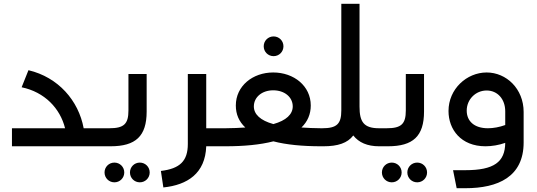

<svg xmlns="http://www.w3.org/2000/svg" viewBox="-20 -771 2833 1012"><path d="M421 -95C394 -241 287 -364 130 -401L94 -311C215 -286 297 -200 323 -95H43V0H516C531 0 536 -20 536 -48C536 -77 531 -95 516 -95Z M753 -381H657V-189C657 -117 633 -95 556 -95H516C501 -95 496 -77 496 -47C496 -20 501 0 516 0H563C695 0 753 -53 753 -183ZM583 86C554 86 531 109 531 138C531 167 554 190 583 190C612 190 635 167 635 138C635 109 612 86 583 86ZM717 86C688 86 665 109 665 138C665 167 688 190 717 190C746 190 769 167 769 138C769 109 746 86 717 86Z M1067 -95V-381H970V-12C970 78 928 118 828 130L841 217C968 204 1062 143 1067 0H1170C1185 0 1190 -20 1190 -48C1190 -77 1185 -95 1170 -95Z M1422 -475C1451 -475 1474 -498 1474 -527C1474 -556 1451 -579 1422 -579C1393 -579 1370 -556 1370 -527C1370 -498 1393 -475 1422 -475ZM1672 -95C1635 -95 1601 -97 1569 -99C1601 -130 1618 -169 1618 -215C1618 -318 1529 -389 1420 -389C1312 -389 1223 -318 1223 -215C1223 -168 1240 -130 1273 -99C1241 -97 1206 -95 1169 -95C1154 -95 1149 -77 1149 -47C1149 -20 1154 0 1169 0C1266 0 1351 -8 1421 -26C1490 -8 1575 0 1672 0C1687 0 1692 -20 1692 -48C1692 -77 1687 -95 1672 -95ZM1420 -295C1480 -295 1523 -259 1523 -210C1523 -169 1489 -136 1421 -117C1352 -136 1318 -169 1318 -210C1318 -259 1361 -295 1420 -295Z M1978 -95C1897 -95 1875 -129 1875 -209V-751H1779V-189C1779 -117 1755 -95 1678 -95H1673C1658 -95 1653 -77 1653 -47C1653 -20 1658 0 1673 0H1685C1761 0 1812 -17 1842 -57C1871 -20 1916 0 1978 0C1993 0 1998 -20 1998 -48C1998 -77 1993 -95 1978 -95Z M2215 -381H2119V-189C2119 -117 2095 -95 2018 -95H1978C1963 -95 1958 -77 1958 -47C1958 -20 1963 0 1978 0H2025C2157 0 2215 -53 2215 -183ZM2045 86C2016 86 1993 109 1993 138C1993 167 2016 190 2045 190C2074 190 2097 167 2097 138C2097 109 2074 86 2045 86ZM2179 86C2150 86 2127 109 2127 138C2127 167 2150 190 2179 190C2208 190 2231 167 2231 138C2231 109 2208 86 2179 86Z M2545 -389C2440 -389 2344 -302 2344 -186C2344 -89 2409 0 2539 0C2572 0 2609 -6 2643 -18C2642 83 2584 126 2433 126H2368L2387 221H2433C2605 221 2740 161 2740 -20V-181C2740 -303 2649 -389 2545 -389ZM2440 -188C2440 -247 2487 -294 2545 -294C2602 -294 2643 -249 2643 -184V-112C2613 -101 2580 -95 2552 -95C2479 -95 2440 -133 2440 -188Z"/></svg>

Font: UULA Sans Medium
Style: Regular
Weight: 500
Designer: Mohamed Gaber, Laura Garcia Mut
Foundry: Kief Type Foundry
Version: Version 3.006;hotconv 1.0.109;makeotfexe 2.5.65596